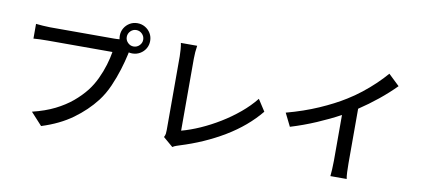

<svg xmlns="http://www.w3.org/2000/svg" viewBox="-77 -1117 3154 1438"><g transform="rotate(10 1500.0 -398.0)"><path d="M805 -725Q805 -700 823.5 -681.5Q842 -663 867 -663Q893 -663 911.5 -681.5Q930 -700 930 -725Q930 -751 911.5 -769.5Q893 -788 867 -788Q842 -788 823.5 -769.5Q805 -751 805 -725ZM752 -725Q752 -757 767.5 -783Q783 -809 809 -824.5Q835 -840 867 -840Q899 -840 925.5 -824.5Q952 -809 967.5 -783Q983 -757 983 -725Q983 -693 967.5 -667Q952 -641 925.5 -625.5Q899 -610 867 -610Q854 -610 840 -613L836 -594Q825 -543 805 -478Q785 -413 756 -347Q727 -281 686 -227Q618 -139 521.5 -69Q425 1 289 44L203 -50Q301 -74 373 -110Q445 -146 499 -191Q553 -236 594 -288Q628 -332 653.5 -386Q679 -440 695.5 -495Q712 -550 719 -595Q704 -595 667 -595Q630 -595 580 -595Q530 -595 475.5 -595Q421 -595 370 -595Q319 -595 281 -595Q243 -595 227 -595Q196 -595 167.5 -594Q139 -593 119 -591V-703Q140 -701 171 -698.5Q202 -696 227 -696Q243 -696 281.5 -696Q320 -696 370.5 -696Q421 -696 475 -696Q529 -696 578.5 -696Q628 -696 664 -696Q700 -696 712 -696Q721 -696 732 -696.5Q743 -697 755 -698Q752 -712 752 -725Z M1210 -35Q1218 -50 1219.5 -62.5Q1221 -75 1221 -91Q1221 -108 1221 -148.5Q1221 -189 1221 -243.5Q1221 -298 1221 -358Q1221 -418 1221 -475Q1221 -532 1221 -578.5Q1221 -625 1221 -650Q1221 -674 1218.5 -704Q1216 -734 1212 -751H1336Q1328 -701 1328 -651Q1328 -626 1328 -580Q1328 -534 1328 -477.5Q1328 -421 1328 -362.5Q1328 -304 1328 -250.5Q1328 -197 1328 -158.5Q1328 -120 1328 -104Q1395 -122 1468.5 -154.5Q1542 -187 1614 -231Q1686 -275 1749.5 -328Q1813 -381 1860 -440L1917 -352Q1817 -230 1666.5 -139.5Q1516 -49 1334 7Q1325 10 1311.5 14.5Q1298 19 1284 28Z M2076 -373Q2207 -408 2318 -456.5Q2429 -505 2512 -557Q2564 -589 2615 -629Q2666 -669 2711 -712Q2756 -755 2790 -795L2874 -715Q2817 -657 2748 -601Q2679 -545 2605 -496V-81Q2605 -50 2606.5 -15Q2608 20 2612 37H2488Q2490 20 2492 -15Q2494 -50 2494 -81V-429Q2415 -386 2319.5 -345Q2224 -304 2125 -274Z"/></g></svg>

Font: Source Han Sans SC Medium
Style: Regular
Weight: 500
Designer: Ryoko NISHIZUKA 西塚涼子 (kana, bopomofo & ideographs); Paul D. Hunt (Latin, Greek & Cyrillic); Sandoll Communications 산돌커뮤니
Foundry: Adobe
Version: Version 2.004;hotconv 1.0.118;makeotfexe 2.5.65603